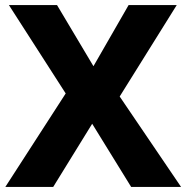

<svg xmlns="http://www.w3.org/2000/svg" viewBox="-20 -734 733 754"><path d="M691 0 450 -355 674 -714H485L347 -474L204 -714H15L238 -367L1 0H189L342 -248L495 0Z"/></svg>

Font: Noto Sans Telugu ExtraBold
Style: Regular
Weight: 800
Designer: Jelle Bosma - Monotype Design Team
Foundry: Monotype Imaging Inc.
Version: Version 2.005